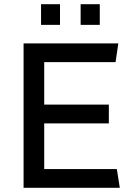

<svg xmlns="http://www.w3.org/2000/svg" viewBox="-20 -892 633 912"><path d="M265 -872V-774H175V-872ZM454 -872V-774H363V-872ZM92 -686H542L529 -597H190V-395H497V-306H190V-89H535L549 0H92Z"/></svg>

Font: Chivo
Style: Regular
Weight: 400
Designer: Hector Gatti
Foundry: Omnibus-Type
Version: Version 1.007;PS 001.007;hotconv 1.0.88;makeotf.lib2.5.64775